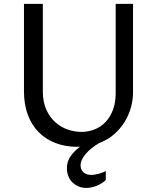

<svg xmlns="http://www.w3.org/2000/svg" viewBox="-20 -735 792 974"><path d="M197.3 -715.3V-271Q197.3 -217.8 214.8 -179Q232.4 -140.1 260.5 -115Q288.6 -89.8 323.2 -77.9Q357.9 -65.9 392.6 -65.9Q427.7 -65.9 459.5 -78.4Q491.2 -90.8 514.9 -115.5Q538.6 -140.1 552.7 -177Q566.9 -213.9 566.9 -263.2V-715.3H654.8V-264.2Q654.8 -229 644.5 -191.2Q634.3 -153.3 613.3 -118.4Q592.3 -83.5 559.8 -54.7Q527.3 -25.9 482.9 -9.3Q462.4 2.9 445.3 16.6Q428.2 30.3 415.5 44.9Q402.8 59.6 395.8 74.5Q388.7 89.4 388.7 104Q388.7 124.5 402.8 138.4Q417 152.3 442.4 152.3Q451.2 152.3 461.7 150.6Q472.2 148.9 482.4 146Q492.7 143.1 501.7 139.6Q510.7 136.2 516.6 132.3V178.2Q498 196.3 471.2 207.3Q444.3 218.3 417.5 218.3Q395 218.3 377 210.2Q358.9 202.1 345.9 188.7Q333 175.3 326.2 157Q319.3 138.7 319.3 118.2Q319.3 87.4 335.4 61.5Q351.6 35.6 385.7 9.3Q382.3 9.8 379.2 9.8Q376 9.8 372.6 9.8Q312.5 9.8 262.7 -9Q212.9 -27.8 177 -63.7Q141.1 -99.6 121.3 -152.1Q101.6 -204.6 101.6 -271.5V-715.3Z"/></svg>

Font: Proza Libre
Style: Regular
Weight: 400
Designer: Jasper de Waard
Foundry: Jasper de Waard
Version: Version 1.000; ttfautohint (v1.4.1.8-43bc)